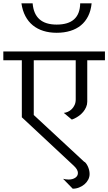

<svg xmlns="http://www.w3.org/2000/svg" viewBox="-20 -996 651 1155"><path d="M531.2 -976.1Q526.9 -932.1 510.3 -898.9Q493.7 -865.7 466.6 -843.5Q439.5 -821.3 402.6 -810.1Q365.7 -798.8 320.8 -798.8Q277.3 -798.8 241.2 -810.1Q205.1 -821.3 177.7 -843.5Q150.4 -865.7 132.8 -898.9Q115.2 -932.1 108.9 -976.1H176.3Q186.5 -848.1 320.8 -848.1Q460.4 -848.1 462.4 -976.1ZM611.3 -633.3H504.9V-384.3Q504.9 -367.2 498 -351.6Q491.2 -335.9 480.5 -323Q469.7 -310.1 456.1 -300Q442.4 -290 429.2 -283.7Q415 -276.9 411.6 -276.9L363.8 -316.9Q375.5 -317.9 388.2 -323.5Q400.9 -329.1 411.4 -339.4Q421.9 -349.6 428.7 -364.3Q435.5 -378.9 435.5 -397.9V-633.3H183.1V-304.2L485.8 -23.4Q490.7 -22 496.6 -14.6Q502.4 -7.3 507.6 3.2Q512.7 13.7 515.9 26.1Q519 38.6 519 50.8Q519 68.8 510.5 85Q502 101.1 487.8 113Q473.6 125 455.3 132.1Q437 139.2 417.5 139.2L359.4 79.6Q376 84 393.1 84Q417 84 432.9 73.2Q448.7 62.5 448.7 44.4Q448.7 24.4 424.3 1.5L111.3 -290.5V-633.3H0V-686.5H611.3Z"/></svg>

Font: SakalBharati
Style: Regular
Weight: 400
Designer: CDAC GIST
Foundry: CDAC
Version: 13.02